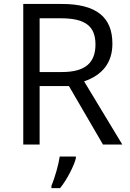

<svg xmlns="http://www.w3.org/2000/svg" viewBox="-20 -734 658 975"><path d="M502.9 0 330.1 -296.9H181.2V0H98.1V-713.9H293.9C469.2 -713.9 550.8 -647 550.8 -512.2C550.8 -418 502.9 -354 407.2 -320.8L601.1 0ZM181.2 -641.1V-368.2H294.9C412.1 -368.2 464.8 -414.6 464.8 -507.8C464.8 -602.1 412.1 -641.1 289.1 -641.1ZM241.2 221.2V209C259.3 167.5 278.8 95.7 283.2 61H365.2V69.8C357.9 103 320.8 178.2 285.2 221.2Z"/></svg>

Font: OpenSansEmoji
Style: Regular
Weight: 400
Foundry: MorbZ
Version: Version 1.000;PS 001.000;hotconv 1.0.70;makeotf.lib2.5.58329